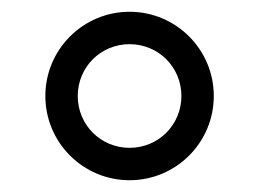

<svg xmlns="http://www.w3.org/2000/svg" viewBox="-20 -708 440 326"><path d="M343 -545C343 -624 279 -688 200 -688C121 -688 57 -624 57 -545C57 -466 121 -402 200 -402C279 -402 343 -466 343 -545ZM288 -545C288 -496 249 -457 200 -457C151 -457 112 -496 112 -545C112 -594 151 -633 200 -633C249 -633 288 -594 288 -545Z"/></svg>

Font: XITS
Style: Bold
Weight: 700
Designer: MicroPress Inc., with final additions and corrections provided by Coen Hoffman, Elsevier (retired)
Version: Version 1.107